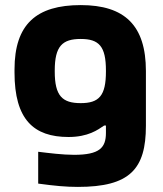

<svg xmlns="http://www.w3.org/2000/svg" viewBox="-20 -529 642 754"><path d="M37 -256V-244C37 -60 112 9 249 9C326 9 364 -19 389 -36H396V-7C396 51 371 79 271 79C226 79 171 72 130 67V192C196 201 239 205 286 205C490 205 553 135 553 -35V-250C553 -429 470 -509 297 -509C123 -509 37 -434 37 -256ZM195 -248V-252C195 -348 225 -376 297 -376C369 -376 396 -347 396 -252V-248C396 -153 369 -124 297 -124C225 -124 195 -152 195 -248Z"/></svg>

Font: LT Wave Text Black
Style: Regular
Weight: 900
Designer: Daniel Lyons
Version: Version 2.5 (Glyphs App)